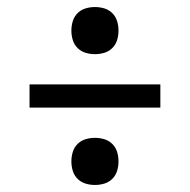

<svg xmlns="http://www.w3.org/2000/svg" viewBox="-20 -613 540 546"><path d="M250 -459Q236 -459 223 -463Q210 -467 200.5 -476.5Q191 -486 187 -499Q183 -512 183 -526Q183 -540 187 -553Q191 -566 200.5 -575.5Q210 -585 223 -589Q236 -593 250 -593Q264 -593 277 -589Q290 -585 299.5 -575.5Q309 -566 313 -553Q317 -540 317 -526Q317 -512 313 -499Q309 -486 299.5 -476.5Q290 -467 277 -463Q264 -459 250 -459ZM436 -307H64V-373H436ZM250 -87Q236 -87 223 -91Q210 -95 200.5 -104.5Q191 -114 187 -127Q183 -140 183 -154Q183 -168 187 -181Q191 -194 200.5 -203.5Q210 -213 223 -217Q236 -221 250 -221Q264 -221 277 -217Q290 -213 299.5 -203.5Q309 -194 313 -181Q317 -168 317 -154Q317 -140 313 -127Q309 -114 299.5 -104.5Q290 -95 277 -91Q264 -87 250 -87Z"/></svg>

Font: Huly
Style: Regular
Weight: 400
Designer: Belleve Invis
Foundry: Belleve Invis
Version: Version 33.2.5; ttfautohint (v1.8.4)